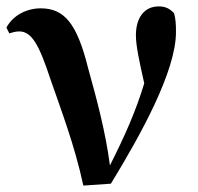

<svg xmlns="http://www.w3.org/2000/svg" viewBox="-20 -572 617 599"><path d="M9 -468C19 -471 29 -474 40 -474C79 -474 102 -432 137 -326C173 -222 213 -118 240 7L326 1C420 -153 529 -350 529 -472C529 -497 528 -513 523 -531C509 -545 497 -552 475 -552C429 -552 404 -515 404 -462C404 -430 414 -383 430 -312C404 -226 370 -149 323 -56C309 -162 282 -262 255 -359C220 -500 180 -546 107 -546C64 -546 21 -525 0 -486Z"/></svg>

Font: Source Han Serif
Style: Bold
Weight: 700
Designer: Ryoko NISHIZUKA 西塚涼子 (kana & ideographs); Frank Grießhammer (Latin, Greek & Cyrillic); Wenlong ZHANG 张文龙 (bopomofo); San
Foundry: Adobe Systems Incorporated
Version: Version 1.001;PS 1.001;hotconv 16.6.54;makeotf.lib2.5.65590